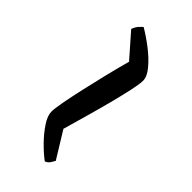

<svg xmlns="http://www.w3.org/2000/svg" viewBox="11 -599 567 567"><g transform="rotate(-45 294.5 -315.5)"><path d="M425 -249Q411 -249 381 -255.5Q351 -262 312.5 -272Q274 -282 233.5 -293.5Q193 -305 158 -315L75 -264Q71 -266 62.5 -271.5Q54 -277 51 -286Q66 -306 87 -326.5Q108 -347 130 -361.5Q152 -376 169 -376Q182 -376 211.5 -370.5Q241 -365 279 -356.5Q317 -348 358 -338Q399 -328 435 -318L508 -382Q520 -378 528.5 -370Q537 -362 538 -360Q524 -336 504 -310Q484 -284 463 -266.5Q442 -249 425 -249Z"/></g></svg>

Font: Texturina Medium 12pt Medium
Style: Regular
Weight: 500
Version: Version 1.002